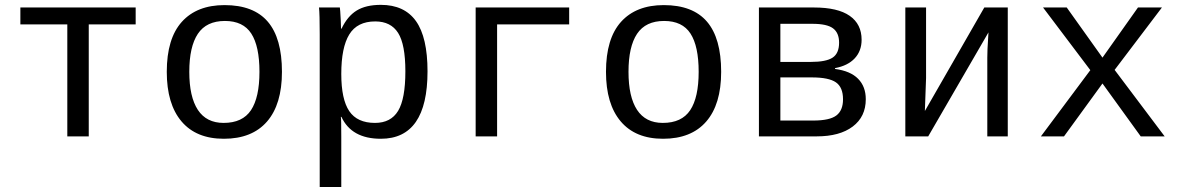

<svg xmlns="http://www.w3.org/2000/svg" viewBox="-20 -559 4841 787"><path d="M63.5 -528.3H536.1V-459H343.8V0H255.9V-459H63.5Z M1135.7 -264.6Q1135.7 -131.3 1074.5 -60.8Q1013.2 9.8 897.5 9.8Q784.2 9.8 723.9 -61.5Q663.6 -132.8 663.6 -264.6Q663.6 -400.9 725.3 -469.5Q787.1 -538.1 900.4 -538.1Q1019.5 -538.1 1077.6 -470.2Q1135.7 -402.3 1135.7 -264.6ZM1043.5 -264.6Q1043.5 -369.6 1010 -421.4Q976.6 -473.1 901.9 -473.1Q826.2 -473.1 791 -420.4Q755.9 -367.7 755.9 -264.6Q755.9 -162.1 791 -108.6Q826.2 -55.2 896.5 -55.2Q974.1 -55.2 1008.8 -107.4Q1043.5 -159.7 1043.5 -264.6Z M1732.4 -266.6Q1732.4 9.8 1541 9.8Q1420.9 9.8 1379.4 -80.1H1377Q1378.9 -76.2 1378.9 1V207.5H1290.5V-418.9Q1290.5 -502 1287.6 -528.3H1373Q1373.5 -526.4 1374.5 -513.9Q1375.5 -501.5 1376.7 -477.3Q1377.9 -453.1 1377.9 -441.4H1379.9Q1404.3 -492.7 1442.1 -515.9Q1480 -539.1 1541 -539.1Q1637.7 -539.1 1685.1 -472.4Q1732.4 -405.8 1732.4 -266.6ZM1641.6 -266.6Q1641.6 -377 1611.8 -424.1Q1582 -471.2 1518.1 -471.2Q1444.3 -471.2 1411.6 -417.7Q1378.9 -364.3 1378.9 -255.9Q1378.9 -151.9 1411.6 -103.5Q1444.3 -55.2 1517.1 -55.2Q1582 -55.2 1611.8 -104.5Q1641.6 -153.8 1641.6 -266.6Z M2313 -528.3V-459H2017.6V0H1929.7V-528.3Z M2936 -264.6Q2936 -131.3 2874.8 -60.8Q2813.5 9.8 2697.8 9.8Q2584.5 9.8 2524.2 -61.5Q2463.9 -132.8 2463.9 -264.6Q2463.9 -400.9 2525.6 -469.5Q2587.4 -538.1 2700.7 -538.1Q2819.8 -538.1 2877.9 -470.2Q2936 -402.3 2936 -264.6ZM2843.8 -264.6Q2843.8 -369.6 2810.3 -421.4Q2776.9 -473.1 2702.1 -473.1Q2626.5 -473.1 2591.3 -420.4Q2556.2 -367.7 2556.2 -264.6Q2556.2 -162.1 2591.3 -108.6Q2626.5 -55.2 2696.8 -55.2Q2774.4 -55.2 2809.1 -107.4Q2843.8 -159.7 2843.8 -264.6Z M3316.4 -528.3Q3414.1 -528.3 3462.9 -494.1Q3511.7 -460 3511.7 -396Q3511.7 -350.1 3483.4 -319.8Q3455.1 -289.6 3402.8 -279.8V-276.4Q3465.8 -268.1 3497.3 -236.1Q3528.8 -204.1 3528.8 -152.3Q3528.8 -80.6 3475.3 -40.3Q3421.9 0 3327.6 0H3090.8V-528.3ZM3178.7 -64.9H3313.5Q3380.9 -64.9 3408.2 -85.7Q3435.5 -106.4 3435.5 -151.9Q3435.5 -201.2 3406.5 -221.4Q3377.4 -241.7 3307.6 -241.7H3178.7ZM3178.7 -461.4V-305.2H3303.7Q3366.2 -305.2 3392.8 -322.8Q3419.4 -340.3 3419.4 -384.3Q3419.4 -424.3 3394.5 -442.9Q3369.6 -461.4 3310.5 -461.4Z M3775.9 -528.3V-239.3L3771 -104L4014.6 -528.3H4110.8V0H4026.9V-322.3Q4026.9 -354 4030.3 -402.8L4031.7 -426.3L3784.7 0H3690.9V-528.3Z M4655.8 0 4499 -216.8 4341.3 0H4246.6L4449.2 -271.5L4255.4 -528.3H4352.5L4499 -322.8L4644.5 -528.3H4742.7L4548.8 -272.5L4753.9 0Z"/></svg>

Font: Cousine
Style: Regular
Weight: 400
Monospace: yes
Designer: Steve Matteson
Foundry: Ascender Corporation
Version: Version 1.20